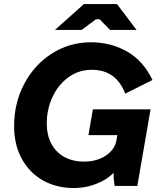

<svg xmlns="http://www.w3.org/2000/svg" viewBox="-20 -920 798 950"><path d="M49.8 -296.2Q49.8 -410.8 100.4 -505.9Q151 -601 237.9 -655.9Q324.8 -710.8 430 -710.8Q528 -710.8 608.3 -665.3Q688.6 -619.8 734.4 -524.2L599.6 -456.6Q577.4 -514.8 536.5 -544.7Q495.6 -574.6 434 -574.6Q369 -574.6 318.2 -537.4Q267.4 -500.2 239.4 -439.4Q211.4 -378.6 211.4 -309.4Q211.4 -252 233.9 -209.3Q256.4 -166.6 298.2 -143.5Q340 -120.4 396.2 -120.4Q438.4 -120.4 472.8 -134.1Q507.2 -147.8 528.9 -171.4Q550.6 -195 555.6 -223.4L566.8 -284.4L593.6 -251.4H417.6L439.6 -379H725L659.4 0H547.4Q540.8 -32.4 542.4 -89.8L554 -80Q524.4 -39.6 466.7 -14.6Q409 10.4 344.8 10.4Q260.8 10.4 194 -26.6Q127.2 -63.6 88.5 -133.1Q49.8 -202.6 49.8 -296.2ZM395.2 -900H558.8L655.8 -771.8H524.8L472.8 -824.6H454.8L383.6 -771.8H251.8Z"/></svg>

Font: Fixel Italic Variable 20240409 Display Thin
Style: Italic
Weight: 100
Italic angle: -10°
Designer: AlfaBravo + MacPaw
Foundry: Kyrylo Tkachov, Marchela Mozhyna, Serhii Makarenko, Maria Weinstein, Zakhar Kryvoshyya
Version: Version 1.211;Glyphs 3.2 (3225)